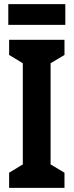

<svg xmlns="http://www.w3.org/2000/svg" viewBox="-20 -957 355 926"><path d="M291 -51H24V-124L90 -164V-652L24 -692V-765H291V-692L224 -652V-164L291 -124ZM295 -937V-837H20V-937Z"/></svg>

Font: Noto Sans Tamil UI ExtraCondensed
Style: Bold
Weight: 700
Width: 2
Designer: Jelle Bosma - Monotype Design Team
Foundry: Monotype Imaging Inc.
Version: Version 2.004; ttfautohint (v1.8.4.7-5d5b)